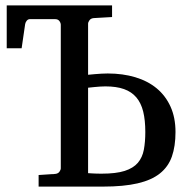

<svg xmlns="http://www.w3.org/2000/svg" viewBox="-20 -691 709 711"><path d="M518.1 -202.1Q518.1 -246.1 510.3 -277.8Q502.4 -309.6 484.9 -330.3Q467.3 -351.1 439.2 -361.1Q411.1 -371.1 370.1 -371.1Q361.8 -371.1 350.8 -370.4Q339.8 -369.6 330.1 -368.7Q318.4 -367.2 306.2 -366.2V-49.8Q313.5 -49.3 322.3 -48.8Q329.6 -48.3 338.4 -48.1Q347.2 -47.9 356.9 -47.9Q409.7 -47.9 441.7 -58.1Q473.6 -68.4 490.5 -88.1Q507.3 -107.9 512.7 -136.7Q518.1 -165.5 518.1 -202.1ZM629.9 -202.1Q629.9 -149.4 616.5 -111.3Q603 -73.2 572 -48.6Q541 -23.9 489.5 -12Q438 0 361.8 0H123V-43L184.1 -46.9Q194.8 -47.9 200 -54.9Q205.1 -62 205.1 -67.9V-599.1Q205.1 -606 200 -613Q194.8 -620.1 184.1 -620.1H90.8Q84 -620.1 79.3 -614.7Q74.7 -609.4 73.2 -602.1L60.1 -512.2H4.9V-670.9H395V-627.9L327.1 -624Q316.4 -623 311.3 -616Q306.2 -608.9 306.2 -603V-414.1Q319.3 -415 332 -416.5Q343.3 -417.5 355.7 -418.2Q368.2 -418.9 378.9 -418.9Q434.6 -418.9 481 -405Q527.3 -391.1 560.3 -363.8Q593.3 -336.4 611.6 -295.9Q629.9 -255.4 629.9 -202.1Z"/></svg>

Font: Charis SIL CyrE
Style: Regular
Weight: 400
Foundry: SIL International
Version: Version 5.000